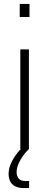

<svg xmlns="http://www.w3.org/2000/svg" viewBox="-20 -763 252 983"><path d="M81 -676V-743H131V-676ZM84 0V-510H128V0ZM103 200Q75 200 57 190.5Q39 181 31.5 164Q24 147 24 127Q24 94 44.5 56.5Q65 19 97 -10L128 0Q115 12 100 32Q85 52 75 75Q65 98 65 119Q65 138 75.5 151Q86 164 112 164Q115 164 118.5 164Q122 164 129 163V199Q121 200 116 200Q111 200 103 200Z"/></svg>

Font: Saira SemiCondensed ExtraLight
Style: Regular
Weight: 250
Width: 4
Designer: Hector Gatti with collaboration of the Omnibus-Type team
Foundry: Omnibus-Type
Version: Version 1.101